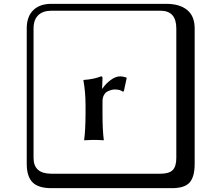

<svg xmlns="http://www.w3.org/2000/svg" viewBox="-20 -774 1140 1006"><path d="M517.1 -310.1Q533.2 -335 559.6 -354.5Q585.9 -374 609.9 -374Q622.1 -374 641.1 -368.2L644 -366.2L628.9 -295.9L623 -293.9Q609.9 -305.2 580.1 -305.2Q573.2 -305.2 564.7 -303Q556.2 -300.8 544.2 -295.4Q532.2 -290 524.7 -276.1Q517.1 -262.2 517.1 -242.2V-176.8Q517.1 -90.8 523.9 -41L522.9 -39.1Q494.1 -41 469.2 -41L420.9 -39.1V-41Q427.7 -88.9 428.2 -176.8V-221.2Q428.2 -293 417 -353L418 -355Q473.1 -358.9 509.8 -374Q516.6 -374 517.1 -366.2L515.1 -310.1ZM249 -717.8Q204.1 -717.8 179.9 -693.8Q155.8 -669.9 155.8 -625V53.2Q155.8 136.2 249 136.2H820.8Q865.7 136.2 884.8 117.2Q903.8 98.1 903.8 53.2V-625Q903.8 -717.8 820.8 -717.8ZM1000 84Q1000 152.8 973.4 182.4Q946.8 211.9 880.9 211.9H249Q181.2 211.9 150.6 181.4Q120.1 150.9 120.1 84V-625Q120.1 -687 154.1 -720.5Q188 -753.9 249 -753.9H851.1Q920.9 -753.9 960.4 -721.9Q1000 -689.9 1000 -625Z"/></svg>

Font: Linux Biolinum Keyboard
Style: Regular
Weight: 700
Designer: Philipp H. Poll
Foundry: Philipp H. Poll
Version: Version 0.6.1 ; ttfautohint (v0.9)